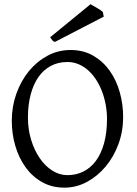

<svg xmlns="http://www.w3.org/2000/svg" viewBox="-20 -864 640 899"><path d="M481 -307.1Q481 -340.8 474.9 -373.8Q468.8 -406.7 457.5 -436.3Q446.3 -465.8 429.9 -491Q413.6 -516.1 393.1 -534.4Q372.6 -552.7 348.1 -563.2Q323.7 -573.7 295.9 -573.7Q252.4 -573.7 218 -555.4Q183.6 -537.1 159.9 -503.2Q136.2 -469.2 123.5 -420.9Q110.8 -372.6 110.8 -313Q110.8 -258.3 125.7 -209.5Q140.6 -160.6 165.8 -123.8Q190.9 -86.9 224.6 -65.4Q258.3 -43.9 295.9 -43.9Q336.4 -43.9 370.4 -60.8Q404.3 -77.6 429 -110.8Q453.6 -144 467.3 -193.4Q481 -242.7 481 -307.1ZM556.6 -315.9Q556.6 -249.5 534.7 -189.7Q512.7 -129.9 474.9 -84.5Q437 -39.1 387.2 -12.2Q337.4 14.6 281.7 14.6Q223.1 14.6 177.2 -11.2Q131.3 -37.1 99.9 -80.6Q68.4 -124 51.8 -180.7Q35.2 -237.3 35.2 -298.8Q35.2 -365.2 56.6 -425.3Q78.1 -485.4 115.2 -530.8Q152.3 -576.2 202.4 -603Q252.4 -629.9 310.1 -629.9Q370.6 -629.9 416.5 -603.3Q462.4 -576.7 493.7 -532.7Q524.9 -488.8 540.8 -432.1Q556.6 -375.5 556.6 -315.9ZM236.8 -667.5Q228.5 -670.9 224.9 -675.5Q221.2 -680.2 214.8 -689.5L403.8 -844.2Q408.7 -841.3 417 -836.7Q425.3 -832 434.1 -826.9Q442.9 -821.8 450.2 -816.9Q457.5 -812 461.4 -808.1L465.8 -786.1Z"/></svg>

Font: Gentium Plus Phon
Style: Regular
Weight: 400
Designer: J. Victor Gaultney, Annie Olsen, Iska Routamaa, Becca Hirsbrunner
Foundry: SIL International
Version: Version 5.000